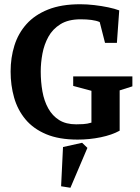

<svg xmlns="http://www.w3.org/2000/svg" viewBox="-20 -649 659 905"><path d="M346 9Q258 9 197.5 -16.5Q137 -42 100 -86.5Q63 -131 46.5 -189Q30 -247 30 -312Q30 -377 48 -434.5Q66 -492 105 -535.5Q144 -579 206.5 -604Q269 -629 358 -629Q390 -629 424.5 -625Q459 -621 490 -614.5Q521 -608 542 -600L531 -447H475L450 -545Q434 -552 411 -555Q388 -558 360 -558Q302 -558 265 -535Q228 -512 208 -475.5Q188 -439 180 -396Q172 -353 172 -312Q172 -263 180 -218Q188 -173 207.5 -138Q227 -103 259 -83Q291 -63 339 -63Q353 -63 372 -64Q391 -65 411 -71V-221L325 -244V-289H604V-242L544 -223V-33Q508 -13 455 -2Q402 9 346 9ZM312 236 268 229 277 44 367 24 392 48Z"/></svg>

Font: Manuale
Style: Bold
Weight: 700
Version: Version 1.002